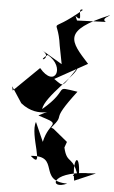

<svg xmlns="http://www.w3.org/2000/svg" viewBox="-115 -793 617 1037"><g transform="rotate(5 193.0 -275.0)"><path d="M268 -32 190 -96 177 -102C255 -193 159 -121 301 -307C161 -328 266 -321 119 -197C125 -264 292 -402 289 -434C212 -323 229 -324 170 -365L345 -462C239 -578 191 -630 439 -734C445 -732 390 -712 421 -696L265 -690L255 -714C309 -669 253 -765 292 -750C106 -591 160 -720 184 -546L203 -448L89 -515C162 -475 54 -440 124 -491C226 -433 177 -312 89 -417L-48 -283L-53 -306L4 -219C108 -134 210 -221 102 -161C242 -116 164 -141 138 -21L92 -125C64 -54 165 138 80 60C242 43 126 192 289 192C196 235 189 136 394 126C304 173 261 131 439 124L325 173C301 39 351 11 348 167C310 29 279 96 257 -1Z"/></g></svg>

Font: Asimov Silicon
Style: Regular
Weight: 400
Designer: Google
Version: Version 2.000980; 2014